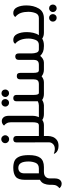

<svg xmlns="http://www.w3.org/2000/svg" viewBox="991 -1699 986 3008"><g transform="rotate(-90 1484.0 -195.0)"><path d="M558 -236Q558 -113 514.5 -56.5Q471 0 371 0H299Q244 0 218.5 26.5Q193 53 193 92V165Q193 223 169.5 250.5Q146 278 110 278Q84 278 64.5 265.5Q45 253 40 242Q61 229 77 201.5Q93 174 93 130V86Q93 47 110 3.5Q127 -40 171 -62V-299Q171 -403 218.5 -441.5Q266 -480 358 -480Q421 -480 464 -462Q507 -444 532.5 -390.5Q558 -337 558 -236ZM458 -240Q458 -321 433.5 -361Q409 -401 357 -401Q319 -401 295.5 -378Q272 -355 272 -303V-79H347Q416 -79 437 -130.5Q458 -182 458 -240Z M956 0H857V67Q857 99 844 136Q831 173 796.5 201Q762 229 702 229Q661 229 633 215.5Q605 202 592 184.5Q579 167 578 155Q595 162 615.5 166.5Q636 171 653 171Q703 171 730.5 143.5Q758 116 758 82L757 -433Q757 -457 771 -468.5Q785 -480 807 -480Q829 -480 843 -468Q857 -456 857 -433V-79H956ZM745 -606Q745 -632 763.5 -650Q782 -668 808 -668Q833 -668 851 -649.5Q869 -631 869 -606Q869 -581 851 -563Q833 -545 808 -545Q782 -545 763.5 -563Q745 -581 745 -606Z M1286 -79V0H1202Q1144 0 1109 -26Q1074 0 1027 0H956V-79H1022Q1054 -79 1063.5 -106.5Q1073 -134 1073 -184V-512Q1073 -555 1057 -583Q1041 -611 1021 -624Q1026 -635 1045.5 -647.5Q1065 -660 1090 -660Q1126 -660 1150 -632.5Q1174 -605 1174 -547V-185Q1174 -123 1152 -79Z M1624 -79V0H1517Q1460 0 1422 -28Q1385 -3 1337 0H1286V-79H1337Q1370 -80 1401 -95V-429Q1401 -480 1451 -480Q1475 -480 1488 -467Q1501 -454 1501 -429V-157Q1501 -79 1532 -79ZM1318 -605Q1318 -630 1335.5 -647.5Q1353 -665 1377 -665Q1402 -665 1419 -647.5Q1436 -630 1436 -605Q1436 -581 1419 -563.5Q1402 -546 1377 -546Q1353 -546 1335.5 -563.5Q1318 -581 1318 -605ZM1468 -605Q1468 -630 1485.5 -647.5Q1503 -665 1527 -665Q1552 -665 1569 -647.5Q1586 -630 1586 -605Q1586 -581 1569 -563.5Q1552 -546 1527 -546Q1503 -546 1485.5 -563.5Q1468 -581 1468 -605Z M2630 -79V0H2480Q2448 0 2425.5 -6.5Q2403 -13 2383 -27Q2340 0 2278 0H2266Q2213 0 2178 -13.5Q2143 -27 2112 -58Q2095 -35 2067 -17.5Q2039 0 2007 0H1898Q1837 0 1792 -36Q1770 -18 1747 -9Q1724 0 1696 0H1624V-79H1667Q1714 -79 1729.5 -100.5Q1745 -122 1745 -160V-372Q1745 -425 1795 -425Q1822 -425 1834 -412Q1846 -399 1846 -372V-176Q1846 -126 1854 -103Q1862 -80 1888 -79H1971Q2016 -79 2033 -100Q2050 -121 2050 -155V-395Q2050 -422 2064.5 -435.5Q2079 -449 2103 -449Q2151 -449 2151 -395V-197Q2151 -151 2164 -115Q2177 -79 2213 -79H2285Q2343 -79 2363.5 -133Q2384 -187 2384 -241Q2384 -386 2302 -450Q2319 -480 2363 -480Q2425 -480 2455 -419.5Q2485 -359 2485 -268Q2485 -217 2474 -167Q2463 -117 2437 -79Z M2630 -79H2704Q2762 -79 2782.5 -131Q2803 -183 2803 -245Q2803 -308 2786 -359Q2769 -410 2722 -449Q2743 -480 2784 -480Q2845 -480 2874 -420.5Q2903 -361 2903 -274Q2903 -162 2855 -81Q2807 0 2699 0H2630ZM2649 141Q2649 116 2666.5 98.5Q2684 81 2708 81Q2733 81 2750 98.5Q2767 116 2767 141Q2767 165 2750 182.5Q2733 200 2708 200Q2684 200 2666.5 182.5Q2649 165 2649 141ZM2799 141Q2799 116 2816.5 98.5Q2834 81 2858 81Q2883 81 2900 98.5Q2917 116 2917 141Q2917 165 2900 182.5Q2883 200 2858 200Q2834 200 2816.5 182.5Q2799 165 2799 141Z"/></g></svg>

Font: El Messiri Medium
Style: Regular
Weight: 500
Designer: Mohamed Gaber
Foundry: Kief Type Foundry
Version: Version 2.007